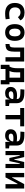

<svg xmlns="http://www.w3.org/2000/svg" viewBox="2287 -2854 699 5313"><g transform="rotate(90 2636.5 -197.5)"><path d="M349.1 9.8Q211.4 9.8 136.5 -59.8Q61.5 -129.4 61.5 -259.8Q61.5 -386.7 130.9 -457Q200.2 -527.3 329.1 -527.3Q407.7 -527.3 463.4 -497.6Q519 -467.8 543 -412.6L453.6 -342.8Q432.1 -377.4 398.7 -396.2Q365.2 -415 325.2 -415Q258.8 -415 221.7 -376Q184.6 -336.9 184.6 -264.6Q184.6 -185.5 230.5 -144Q276.4 -102.5 360.8 -102.5Q396.5 -102.5 431.9 -106Q467.3 -109.4 501 -115.2L513.7 -4.9Q473.6 3.9 431.6 6.8Q389.6 9.8 349.1 9.8Z M878.9 9.8Q768.6 9.8 708 -60.5Q647.5 -130.9 647.5 -258.8Q647.5 -387.2 708 -457.3Q768.6 -527.3 878.9 -527.3Q989.3 -527.3 1049.8 -457.3Q1110.4 -387.2 1110.4 -258.8Q1110.4 -130.9 1049.8 -60.5Q989.3 9.8 878.9 9.8ZM878.9 -102.5Q930.2 -102.5 958.3 -143.3Q986.3 -184.1 986.3 -258.8Q986.3 -334 958.3 -374.5Q930.2 -415 878.9 -415Q827.6 -415 799.6 -374.5Q771.5 -334 771.5 -258.8Q771.5 -184.1 799.6 -143.3Q827.6 -102.5 878.9 -102.5Z M1197.8 0V-110.8Q1253.9 -110.8 1274.4 -138.4Q1294.9 -166 1294.9 -241.2V-517.6H1683.6V0H1563V-406.7H1409.2V-244.6Q1409.2 -150.4 1390.1 -97.2Q1371.1 -43.9 1325 -22Q1278.8 0 1197.8 0Z M1772.5 131.8V-110.8H1819.8Q1845.2 -149.4 1856.2 -203.4Q1867.2 -257.3 1867.2 -329.1V-517.6H2252.9V-110.8H2314.5V131.8H2196.8V0H1890.1V131.8ZM2129.4 -110.8V-406.7H1981.4V-305.7Q1981.4 -244.6 1972.7 -196.3Q1963.9 -147.9 1943.4 -110.8Z M2736.3 4.9 2729.5 -109.4H2718.3Q2711.9 -49.8 2669.7 -20Q2627.4 9.8 2558.1 9.8Q2476.1 9.8 2430.9 -30Q2385.7 -69.8 2385.7 -143.6Q2385.7 -228.5 2446.3 -273.9Q2506.8 -319.3 2617.7 -319.3Q2676.8 -319.3 2720.2 -310.1V-320.3Q2720.2 -365.7 2684.6 -387Q2648.9 -408.2 2578.1 -410.2L2449.2 -413.6L2459 -522.5L2568.4 -521Q2704.1 -519 2770 -465.6Q2835.9 -412.1 2835.9 -309.6V-108.4L2914.1 -97.7V0ZM2720.2 -212.9Q2693.8 -217.8 2670.2 -218.5Q2646.5 -219.2 2620.6 -219.2Q2505.4 -219.2 2505.4 -151.4Q2505.4 -90.3 2584.5 -90.3Q2629.9 -90.3 2659.9 -106.7Q2689.9 -123 2705.1 -148.2Q2720.2 -173.3 2720.2 -200.2Z M3162.6 0V-406.7H2968.8V-517.6H3476.6V-406.7H3282.7V0Z M3908.2 4.9 3901.4 -109.4H3890.1Q3883.8 -49.8 3841.6 -20Q3799.3 9.8 3730 9.8Q3647.9 9.8 3602.8 -30Q3557.6 -69.8 3557.6 -143.6Q3557.6 -228.5 3618.2 -273.9Q3678.7 -319.3 3789.6 -319.3Q3848.6 -319.3 3892.1 -310.1V-320.3Q3892.1 -365.7 3856.4 -387Q3820.8 -408.2 3750 -410.2L3621.1 -413.6L3630.9 -522.5L3740.2 -521Q3876 -519 3941.9 -465.6Q4007.8 -412.1 4007.8 -309.6V-108.4L4085.9 -97.7V0ZM3892.1 -212.9Q3865.7 -217.8 3842 -218.5Q3818.4 -219.2 3792.5 -219.2Q3677.2 -219.2 3677.2 -151.4Q3677.2 -90.3 3756.3 -90.3Q3801.8 -90.3 3831.8 -106.7Q3861.8 -123 3877 -148.2Q3892.1 -173.3 3892.1 -200.2Z M4159.2 0V-517.6H4326.7L4390.6 -239.3H4398.4L4462.4 -517.6H4629.9V0H4516.1V-394.5H4501L4437 -107.4H4352.1L4288.1 -394.5H4272.9V0Z M4764.6 0V-517.6H4885.3V-185.5H4897.5L5073.2 -517.6H5196.3V0H5075.7V-332H5063.5L4887.7 0Z"/></g></svg>

Font: Cascadia Code SemiBold
Style: Regular
Weight: 600
Monospace: yes
Designer: Aaron Bell
Foundry: Saja Typeworks
Version: Version 2404.023; ttfautohint (v1.8.4)